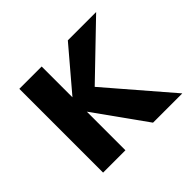

<svg xmlns="http://www.w3.org/2000/svg" viewBox="-124 -672 831 831"><g transform="rotate(-45 291.0 -256.5)"><path d="M563.5 0H384.3L215.3 -236.3V0H78.6V-512.7H215.3V-324.2L375.5 -512.7H548.8L315.4 -288.1Z"/></g></svg>

Font: Cadman
Style: Bold
Weight: 700
Designer: Paul James MIller
Foundry: High-Logic / Made with FontCreator
Version: Version 2.114;March 28, 2021;FontCreator 13.0.0.2683 64-bit